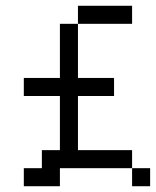

<svg xmlns="http://www.w3.org/2000/svg" viewBox="-20 -645 540 665"><path d="M500 0V-62.5H437.5V0ZM375 -312.5V-375H250V-562.5H187.5V-375H62.5V-312.5H187.5V-125H125V-62.5H62.5V0H187.5V-62.5H437.5V-125H250V-312.5ZM437.5 -562.5V-625H250V-562.5Z"/></svg>

Font: UnifontExMono
Style: Regular
Weight: 500
Version: Version 15.0.06